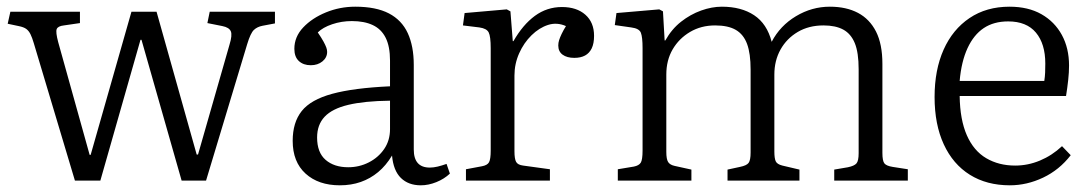

<svg xmlns="http://www.w3.org/2000/svg" viewBox="-20 -540 3260 574"><path d="M204 0 81 -411Q76 -428 71 -438Q66 -448 58.5 -453.5Q51 -459 36 -462L3 -469L11 -505H219V-471L171 -464Q153 -462 149.5 -453Q146 -444 154 -414L248 -77H251L373 -505H448L568 -78H572L666 -406Q675 -435 670 -446.5Q665 -458 645 -462L600 -471L607 -505H802V-470L765 -463Q749 -460 739 -450.5Q729 -441 719 -408L596 0H523L403 -421H400L280 0Z M996 14Q932 14 893.5 -21Q855 -56 855 -119Q855 -174 882 -208Q909 -242 973 -259.5Q1037 -277 1146 -282V-359Q1146 -401 1133 -427Q1120 -453 1094.5 -465Q1069 -477 1032 -477Q1001 -477 973 -467.5Q945 -458 930 -443Q941 -427 947 -416Q953 -405 955.5 -398Q958 -391 958 -385Q958 -368 944 -356.5Q930 -345 909 -345Q887 -345 873.5 -357.5Q860 -370 860 -394Q860 -430 886.5 -458Q913 -486 954.5 -503Q996 -520 1042 -520Q1104 -520 1142.5 -500Q1181 -480 1199 -441Q1217 -402 1217 -346V-93Q1217 -66 1229 -52.5Q1241 -39 1265 -39Q1276 -39 1288.5 -42Q1301 -45 1315 -50L1325 -21Q1308 -5 1284.5 4.5Q1261 14 1238 14Q1201 14 1178.5 -8Q1156 -30 1152 -75Q1134 -45 1110.5 -25.5Q1087 -6 1058.5 4Q1030 14 996 14ZM1021 -40Q1054 -40 1082.5 -54.5Q1111 -69 1128.5 -94.5Q1146 -120 1146 -154V-239Q1069 -238 1021 -226.5Q973 -215 950.5 -191Q928 -167 928 -129Q928 -84 953.5 -62Q979 -40 1021 -40Z M1373 0V-34L1421 -43Q1437 -46 1442 -55Q1447 -64 1447 -90V-396Q1447 -431 1441 -443Q1435 -455 1413 -458L1364 -464L1369 -501L1495 -512L1506 -506L1513 -417H1515Q1543 -466 1579 -492.5Q1615 -519 1660 -519Q1704 -519 1730 -496Q1756 -473 1756 -433Q1756 -410 1749 -395.5Q1742 -381 1729 -374Q1716 -367 1697 -367Q1675 -367 1662 -376.5Q1649 -386 1649 -404Q1649 -412 1651.5 -420Q1654 -428 1659 -438.5Q1664 -449 1672 -462Q1645 -474 1618.5 -465.5Q1592 -457 1569 -434.5Q1546 -412 1532 -380.5Q1518 -349 1518 -314V-88Q1518 -65 1523 -56Q1528 -47 1544 -45L1624 -34V0Z M1827 0V-34L1875 -42Q1890 -45 1895.5 -53.5Q1901 -62 1901 -90V-396Q1901 -429 1896 -442Q1891 -455 1867 -458L1818 -465L1823 -501L1951 -512L1962 -506L1967 -419H1969Q1988 -453 2016 -475Q2044 -497 2076 -508.5Q2108 -520 2138 -520Q2196 -520 2234.5 -494.5Q2273 -469 2287 -415Q2312 -463 2359.5 -491.5Q2407 -520 2461 -520Q2510 -520 2545 -501.5Q2580 -483 2599 -445.5Q2618 -408 2618 -349V-83Q2618 -59 2624 -51.5Q2630 -44 2649 -41L2694 -34V0H2474V-33L2515 -40Q2534 -44 2540.5 -51.5Q2547 -59 2547 -82V-333Q2547 -383 2535.5 -411Q2524 -439 2501 -451.5Q2478 -464 2442 -464Q2398 -464 2365 -444.5Q2332 -425 2313.5 -392Q2295 -359 2295 -317V-87Q2295 -67 2299 -58Q2303 -49 2319 -45L2370 -33V0H2155V-33L2192 -41Q2212 -45 2218 -53Q2224 -61 2224 -84V-332Q2224 -380 2213.5 -408.5Q2203 -437 2180 -450.5Q2157 -464 2118 -464Q2076 -464 2043 -444.5Q2010 -425 1991 -392.5Q1972 -360 1972 -317V-86Q1972 -64 1977.5 -55.5Q1983 -47 1997 -44L2047 -33V0Z M2999 14Q2930 14 2879.5 -17.5Q2829 -49 2801.5 -108.5Q2774 -168 2774 -250Q2774 -331 2801 -391.5Q2828 -452 2878.5 -486Q2929 -520 2998 -520Q3054 -520 3093.5 -497.5Q3133 -475 3154.5 -435.5Q3176 -396 3176 -344Q3176 -324 3173.5 -301Q3171 -278 3167 -253H2849Q2850 -182 2870.5 -135.5Q2891 -89 2928.5 -67Q2966 -45 3015 -45Q3053 -45 3089 -60Q3125 -75 3155 -103L3181 -76Q3147 -32 3098.5 -9Q3050 14 2999 14ZM2849 -298H3102Q3104 -311 3104.5 -323Q3105 -335 3105 -350Q3105 -409 3077 -442.5Q3049 -476 2994 -476Q2951 -476 2921 -456Q2891 -436 2872.5 -396Q2854 -356 2849 -298Z"/></svg>

Font: Literata 18pt Light
Style: Regular
Weight: 300
Designer: Latin by Veronika Burian and Jose Scaglione. Greek by Irene Vlachou. Cyrillic by Vera Evstafieva.
Foundry: TypeTogether
Version: Version 3.103;gftools[0.9.29]